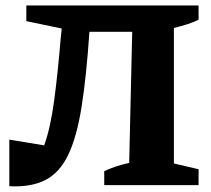

<svg xmlns="http://www.w3.org/2000/svg" viewBox="-20 -675 768 700"><path d="M14 4V-166L141 -145Q164 -208 177.5 -309Q191 -410 201 -532L205 -571L76 -598V-655H704V-603Q686 -594 664 -587Q642 -580 614 -573V-79L704 -58V0H360V-51Q403 -71 451 -81L462 -559H306Q295 -396 277.5 -286Q260 -176 229 -111Q198 -46 146 -19Q94 8 14 4Z"/></svg>

Font: Piazzolla
Style: Bold
Weight: 700
Designer: Juan Pablo del Peral
Foundry: Huerta Tipografica
Version: Version 1.330